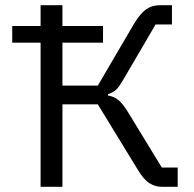

<svg xmlns="http://www.w3.org/2000/svg" viewBox="-20 -718 745 738"><path d="M136 0V-554H27V-618H136V-698H220V-618H376V-554H220V-389H356L496 -628Q519 -666 541.5 -682Q564 -698 595 -698H641V-624H578L454 -412Q436 -381 424.5 -371.5Q413 -362 395 -356V-351Q418 -347 434.5 -334Q451 -321 472 -287L602 -74H663V0H601Q577 0 555 -13.5Q533 -27 510 -65L356 -317H220V0Z"/></svg>

Font: IBM Plex Sans Var
Style: Regular
Weight: 400
Designer: Mike Abbink, Paul van der Laan, Pieter van Rosmalen
Foundry: Bold Monday
Version: Version 3.000